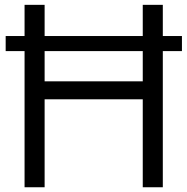

<svg xmlns="http://www.w3.org/2000/svg" viewBox="-20 -789 790 809"><path d="M83.5 0V-573.7H3.9V-637.2H83.5V-768.6H168V-637.2H581.5V-768.6H666V-637.2H746.6V-573.7H666V0H581.5V-370.6H168V0ZM168 -446.3H581.5V-573.7H168Z"/></svg>

Font: Duru Sans
Style: Regular
Weight: 400
Designer: Onur Yazõcõgil
Foundry: Onur Yazõcõgil
Version: Version 1.001